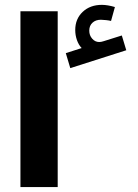

<svg xmlns="http://www.w3.org/2000/svg" viewBox="-20 -755 558 775"><path d="M443.8 -726.6Q414.1 -735.4 391.1 -735.4Q343.8 -735.4 313.7 -707Q283.7 -678.7 283.7 -633.8Q283.7 -612.8 290.5 -593.3Q297.4 -573.7 309.6 -561L245.6 -540.5L263.7 -480L489.7 -552.2L471.7 -611.8L398.9 -588.9Q388.7 -585.4 380.4 -585.4Q363.8 -585.4 352.1 -598.9Q340.3 -612.3 340.3 -631.3Q340.3 -651.4 353.3 -663.3Q366.2 -675.3 387.2 -675.3Q395.5 -675.3 408.4 -673.8Q421.4 -672.4 428.2 -670.4ZM212.9 0V-709.5H62.5V0Z"/></svg>

Font: Estedad-FD-VF Thin
Style: Regular
Weight: 100
Designer: Amin Abedi
Version: Version 5.0